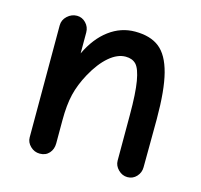

<svg xmlns="http://www.w3.org/2000/svg" viewBox="-80 -580 703 672"><g transform="rotate(15 271.5 -244.0)"><path d="M118.2 5.9Q98.6 5.9 84.2 -8.1Q69.8 -22 69.8 -40V-445.8Q69.8 -465.8 85.2 -480Q100.6 -494.1 120.1 -494.1Q138.7 -494.1 152.3 -480Q166 -465.8 166 -445.8V-370.1Q194.3 -429.7 237.1 -461.4Q279.8 -493.2 331.1 -493.2Q386.7 -493.2 419.2 -467.5Q451.7 -441.9 467.3 -381.8Q482.9 -321.8 482.9 -216.8Q482.9 -171.4 482.4 -119.4Q481.9 -67.4 481.9 -42Q481.9 -22.9 468.8 -8.5Q455.6 5.9 436 5.9Q417 5.9 402.6 -8.5Q388.2 -22.9 388.2 -41V-207Q388.2 -285.6 380.9 -328.1Q373.5 -370.6 359.9 -385.3Q346.2 -399.9 321.8 -399.9Q292 -399.9 262 -374.3Q231.9 -348.6 206.1 -301.8Q183.6 -260.7 174.3 -221.9Q165 -183.1 165 -127.9V-43.9Q165 -22.5 152.3 -8.3Q139.6 5.9 118.2 5.9Z"/></g></svg>

Font: Comic Neue
Style: Bold
Weight: 700
Designer: Craig Rozynski
Foundry: Craig Rozynski
Version: Version 2.003;hotconv 1.0.109;makeotfexe 2.5.65596